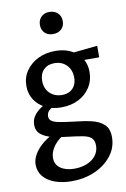

<svg xmlns="http://www.w3.org/2000/svg" viewBox="-101 -704 692 1051"><g transform="rotate(-10 245.5 -178.0)"><path d="M212 289Q160 289 119 274.5Q78 260 54.5 232Q31 204 31 166Q31 119 75.5 72.5Q120 26 209 -8L233 18Q181 45 156 78.5Q131 112 131 146Q131 183 160.5 203.5Q190 224 237 224Q275 224 306.5 211.5Q338 199 356.5 175Q375 151 375 120Q375 91 360 77Q345 63 312 57Q279 51 227 45Q185 41 146.5 31.5Q108 22 84.5 3Q61 -16 61 -50Q61 -77 75 -98Q89 -119 114 -136.5Q139 -154 173 -170L200 -142Q181 -134 162.5 -119.5Q144 -105 144 -83Q144 -66 157.5 -56.5Q171 -47 201.5 -41.5Q232 -36 281 -30Q333 -25 375.5 -15Q418 -5 443.5 18.5Q469 42 469 89Q469 147 433.5 192.5Q398 238 339.5 263.5Q281 289 212 289ZM225 -119Q174 -119 136 -138.5Q98 -158 77 -191Q56 -224 56 -267Q56 -315 81.5 -351.5Q107 -388 149 -408.5Q191 -429 244 -429Q318 -429 364 -388.5Q410 -348 410 -283Q410 -236 386.5 -199Q363 -162 321.5 -140.5Q280 -119 225 -119ZM240 -185Q265 -185 283.5 -195Q302 -205 312 -224Q322 -243 322 -267Q322 -310 296 -337Q270 -364 228 -364Q191 -364 168.5 -341.5Q146 -319 146 -279Q146 -251 158 -230Q170 -209 191.5 -197Q213 -185 240 -185ZM313 -353 302 -399 476 -417V-353ZM250 -522Q222 -522 204.5 -538.5Q187 -555 187 -583Q187 -611 204.5 -628Q222 -645 250 -645Q278 -645 296 -628Q314 -611 314 -583Q314 -555 296 -538.5Q278 -522 250 -522Z"/></g></svg>

Font: Ysabeau Office SemiBold
Style: Regular
Weight: 600
Designer: Christian Thalmann (Catharsis Fonts)
Version: Version 2.001;gftools[0.9.30]; featfreeze: tnum,lnum,ss02